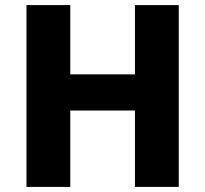

<svg xmlns="http://www.w3.org/2000/svg" viewBox="-20 -734 806 754"><path d="M682 0H510V-300H256V0H84V-714H256V-442H510V-714H682Z"/></svg>

Font: Noto Kufi Arabic ExtraBold
Style: Regular
Weight: 800
Designer: Monotype Design Team, David Williams, Khaled Hosny
Foundry: Google LLC
Version: Version 2.109; ttfautohint (v1.8.4.7-5d5b)